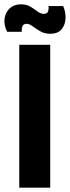

<svg xmlns="http://www.w3.org/2000/svg" viewBox="-32 -867 323 887"><path d="M57 0V-660H200V0ZM200 -711Q174 -711 154 -722.5Q134 -734 119 -745.5Q104 -757 91 -757Q76 -757 71.5 -745Q67 -733 69 -720H1Q-15 -752 -11 -781Q-7 -810 13 -828.5Q33 -847 65 -847Q91 -847 109 -836Q127 -825 141.5 -814Q156 -803 170 -803Q186 -803 190 -814.5Q194 -826 192 -839H260Q273 -808 270.5 -778.5Q268 -749 251 -730Q234 -711 200 -711Z"/></svg>

Font: Bricolage Grotesque 36pt SemiCondensed
Style: Bold
Weight: 700
Width: 4
Designer: Mathieu Triay
Foundry: Atelier Triay
Version: Version 1.001;gftools[0.9.33.dev8+g029e19f]